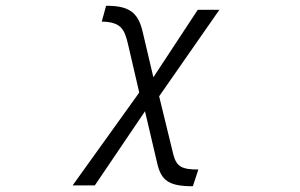

<svg xmlns="http://www.w3.org/2000/svg" viewBox="-20 -532 1040 666"><path d="M668 56C612 56 592 47 581 3L532 -198L741 -498H666L512 -264L475 -421C459 -491 426 -512 348 -512L333 -457C401 -456 412 -429 424 -379L463 -211L232 111H309L483 -146L525 33C539 95 566 114 649 114Z"/></svg>

Font: LINE Seed JP_OTF Regular
Style: Regular
Weight: 400
Designer: LY Corporation & Fontrix & Fontworks
Version: Version 1.002